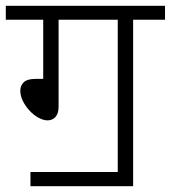

<svg xmlns="http://www.w3.org/2000/svg" viewBox="-20 -642 589 662"><path d="M182 -574V-274Q182 -251 171.5 -239Q161 -227 144 -227Q129 -227 112 -236.5Q95 -246 81 -261.5Q67 -277 58.5 -294.5Q50 -312 50 -329Q50 -347 62 -358.5Q74 -370 103 -370H129V-574H0V-622H549V-574H439V0H386V-574ZM85 -49H415V0H85Z"/></svg>

Font: Noto Sans Devanagari Light
Style: Regular
Weight: 300
Version: Version 2.003